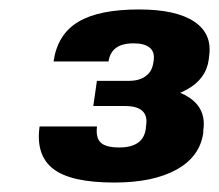

<svg xmlns="http://www.w3.org/2000/svg" viewBox="-20 -807 461 404"><path d="M220.4 -422.9Q129.1 -422.9 92 -451.7Q54.8 -480.5 63.3 -540.9H184.1Q181.2 -517.5 191.8 -507.1Q202.4 -496.7 231 -496.7Q281.9 -496.7 286.9 -536.8L287.4 -542.8Q290.8 -563.1 279.7 -573.5Q268.6 -583.9 242.9 -583.9H176.3L183.9 -636.8H250.5Q272.3 -636.8 285.6 -646.1Q299 -655.5 302 -671.8L303.4 -679.7Q305.9 -698 294.8 -706.9Q283.6 -715.8 261.3 -715.8Q236.5 -715.8 223.7 -705.9Q210.9 -696 208.4 -677.6H92.7Q100.8 -734.5 144.3 -760.8Q187.7 -787.1 272.5 -787.1Q350 -787.1 388.3 -761.8Q426.7 -736.5 420.1 -689.5L419.2 -681.6Q413.7 -640.5 372.6 -618.2Q331.6 -595.9 264.9 -595.9L269 -626.3Q341.1 -626.3 377.9 -601.9Q414.7 -577.6 407.7 -532V-527.5Q400.7 -477.5 351.6 -450.2Q302.5 -422.9 220.4 -422.9Z"/></svg>

Font: Pathway Extreme 8pt Thin 12pt
Style: Italic
Weight: 100
Italic angle: -8°
Version: Version 1.001;gftools[0.9.26]